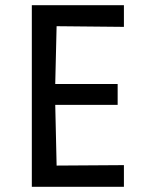

<svg xmlns="http://www.w3.org/2000/svg" viewBox="-20 -716 560 736"><path d="M102 0V-696H455V-613L154 -616L198 -659L191 -362L149 -394H431V-314H149L191 -349L198 -38L154 -81L455 -83V0Z"/></svg>

Font: Ruda Medium
Style: Regular
Weight: 500
Version: Version 2.001